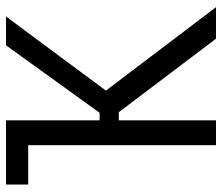

<svg xmlns="http://www.w3.org/2000/svg" viewBox="-70 -670 740 640"><g transform="rotate(-90 300.0 -350.0)"><path d="M246 -324H219V0H136V-626H5V-700H219V-388H244L469 -700H565L318 -367L596 0H491Z"/></g></svg>

Font: PT Mono
Style: Regular
Weight: 400
Monospace: yes
Designer: A.Korolkova, I.Chaeva
Foundry: ParaType Ltd
Version: Version 1.001W OFL